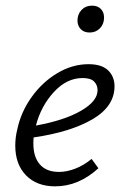

<svg xmlns="http://www.w3.org/2000/svg" viewBox="-20 -650 436 679"><path d="M34 -135Q34 -164 41 -192Q54 -254 92 -307Q130 -360 183 -391.5Q236 -423 293 -423Q340 -423 362.5 -401Q385 -379 385 -345Q385 -274 307.5 -228.5Q230 -183 99 -164Q98 -156 98 -142Q98 -95 121 -68.5Q144 -42 189 -42Q216 -42 246 -53.5Q276 -65 304 -88L328 -55Q258 9 175 9Q110 9 72 -30Q34 -69 34 -135ZM254 -577Q254 -600 268.5 -615Q283 -630 306 -630Q325 -630 336.5 -618.5Q348 -607 348 -588Q348 -565 333.5 -550Q319 -535 297 -535Q277 -535 265.5 -547Q254 -559 254 -577ZM325 -331Q325 -349 313 -361.5Q301 -374 272 -374Q216 -374 170.5 -324.5Q125 -275 107 -206Q207 -224 266 -258Q325 -292 325 -331Z"/></svg>

Font: LXGW Bright GB
Style: Italic
Weight: 400
Italic angle: -12°
Designer: Christian Thalmann (Catharsis Fonts)
Foundry: LXGW / Christian Thalmann (Catharsis Fonts) / Fontworks Inc.
Version: Version 5.510